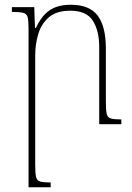

<svg xmlns="http://www.w3.org/2000/svg" viewBox="-20 -522 555 807"><path d="M490 -20V0H397V-325Q397 -392 370.5 -434.5Q344 -477 275 -477Q217 -477 185 -449Q153 -421 140.5 -378Q128 -335 128 -290V171Q128 206 131.5 221.5Q135 237 149 241Q163 245 193 245V265H100V-398Q100 -433 96.5 -448.5Q93 -464 78 -468Q63 -472 30 -472V-492H124L127 -405H131Q149 -443 170.5 -464Q192 -485 218.5 -493.5Q245 -502 278 -502Q356 -502 390.5 -456.5Q425 -411 425 -317V-94Q425 -59 428.5 -43.5Q432 -28 446 -24Q460 -20 490 -20Z"/></svg>

Font: Noto Serif Armenian Thin
Style: Regular
Weight: 250
Version: Version 2.007